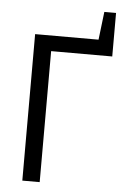

<svg xmlns="http://www.w3.org/2000/svg" viewBox="-57 -874 574 914"><g transform="rotate(5 230.0 -417.0)"><path d="M460 -626H168V0H85V-700H388L404 -834H460Z"/></g></svg>

Font: PTSans
Style: Regular
Weight: 400
Designer: A.Korolkova, O.Umpeleva, V.Yefimov
Foundry: ParaType Ltd
Version: Version 2.003W OFL